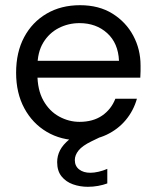

<svg xmlns="http://www.w3.org/2000/svg" viewBox="-20 -528 598 739"><path d="M286 12Q215 12 160 -20.5Q105 -53 73.5 -111.5Q42 -170 42 -248Q42 -327 73 -385Q104 -443 159.5 -475.5Q215 -508 288 -508Q361 -508 413 -475.5Q465 -443 493 -390.5Q521 -338 521 -276Q521 -266 521 -254.5Q521 -243 520 -229H105V-294H438Q435 -362 392.5 -400.5Q350 -439 286 -439Q243 -439 206 -420Q169 -401 146.5 -364Q124 -327 124 -271V-243Q124 -182 147 -141Q170 -100 207.5 -79.5Q245 -59 286 -59Q338 -59 373 -83Q408 -107 424 -148H507Q494 -102 464 -66Q434 -30 389.5 -9Q345 12 286 12ZM318 191Q288 191 261 181.5Q234 172 217 151Q200 130 200 96Q200 72 211 50.5Q222 29 247.5 8Q273 -13 316 -32L369 -55L390 -12L332 16Q297 33 282.5 51Q268 69 268 88Q268 111 284.5 124Q301 137 328 137Q342 137 359.5 133Q377 129 393 122V178Q377 184 357.5 187.5Q338 191 318 191Z"/></svg>

Font: DM Sans 28pt
Style: Regular
Weight: 400
Version: Version 4.004;gftools[0.9.30]